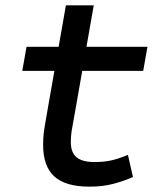

<svg xmlns="http://www.w3.org/2000/svg" viewBox="-20 -694 626 724"><path d="M316.9 9.8Q227.1 9.8 184.8 -28.6Q142.6 -66.9 142.6 -147.9Q142.6 -168.5 144.5 -187.3Q146.5 -206.1 150.6 -229.5Q154.8 -252.9 160.6 -287.1L228.5 -673.8H333.5L265.6 -287.1Q257.3 -238.3 252.2 -211.9Q247.1 -185.5 247.1 -157.7Q247.1 -119.1 268.6 -101.1Q290 -83 335.9 -83Q371.6 -83 398.4 -88.9Q425.3 -94.7 462.4 -109.9L481.4 -26.4Q446.3 -11.2 407 -0.7Q367.7 9.8 316.9 9.8ZM64 -426.8 80.1 -517.6H536.1L520 -426.8Z"/></svg>

Font: Cascadia Mono NF
Style: Italic
Weight: 400
Italic angle: -10°
Monospace: yes
Designer: Aaron Bell
Foundry: Saja Typeworks
Version: Version 2404.023